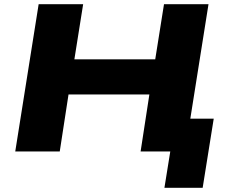

<svg xmlns="http://www.w3.org/2000/svg" viewBox="-20 -725 1099 919"><path d="M767 174 795 0H656L681 -157H1003L950 174ZM53 0 165 -705H378L336 -441H723L765 -705H978L866 0H653L695 -273H308L266 0Z"/></svg>

Font: Nunito Sans 10pt Expanded Black
Style: Italic
Weight: 900
Width: 7
Italic angle: -9°
Designer: Vernon Adams
Foundry: Vernon Adams
Version: Version 3.101;gftools[0.9.27]